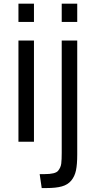

<svg xmlns="http://www.w3.org/2000/svg" viewBox="-20 -750 485 1016"><path d="M159.7 -730.5V-633.8H77.6V-730.5ZM159.7 -535.6V0H77.6V-535.6ZM388.7 -730.5V-633.8H306.6V-730.5ZM388.7 -535.6V67.9Q388.7 119.6 382.1 151.4Q375.5 183.1 357.2 205.3Q338.9 227.5 307.6 236.3Q276.4 245.1 226.1 245.1H200.7L189.9 171.4H215.3Q272.9 171.4 287.4 153.8Q301.8 136.2 304.2 115Q306.6 93.8 306.6 59.1V-535.6Z"/></svg>

Font: Oxygen-Regular
Style: Regular
Weight: 400
Designer: Vernon Adams
Foundry: Vernon Adams
Version: Version Release 0.2.3 webfont; ttfautohint (v0.93.3-1d66) -l